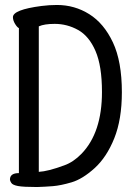

<svg xmlns="http://www.w3.org/2000/svg" viewBox="-20 -738 540 772"><path d="M129 14Q74 14 52.5 10Q31 6 25.5 -2.5Q20 -11 20 -16Q20 -42 56 -42V-625Q49 -628 40.5 -642Q32 -656 32 -669Q32 -699 147 -714Q178 -718 209 -718Q280 -718 339 -681Q398 -644 434 -567.5Q470 -491 470 -367Q470 -258 439.5 -182Q409 -106 360.5 -62Q312 -18 268 -5Q224 8 192.5 10.5Q161 13 129 14ZM136 -47Q173 -49 238 -73Q275 -86 308 -120Q390 -205 390 -368Q390 -473 364 -533Q338 -593 294 -617.5Q250 -642 200 -642Q158 -642 136 -632Z"/></svg>

Font: LXGW WenKai Mono TC
Style: Bold
Weight: 700
Designer: LXGW / Fontworks Inc.
Foundry: LXGW / Fontworks Inc.
Version: Version 1.330